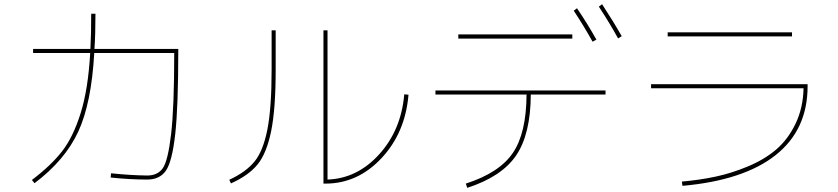

<svg xmlns="http://www.w3.org/2000/svg" viewBox="-20 -866 4040 926"><path d="M419.9 -799.8H440.4Q440.4 -699.2 435.5 -629.9H839.8V-620.1Q839.8 -352.5 825.2 -220.2Q810.5 -87.9 780.8 -43.9Q751 0 690.4 0Q606.4 0 513.7 -9.8L515.6 -30.3Q607.4 -20.5 690.4 -19.5Q740.2 -19.5 765.1 -54.7Q790 -89.8 805.2 -219.2Q820.3 -348.6 820.3 -610.4H434.6Q420.9 -367.2 356.9 -230Q293 -92.8 146.5 17.6L133.8 2Q225.6 -67.4 279.3 -136.2Q333 -205.1 369.1 -320.8Q405.3 -436.5 415 -610.4H139.6V-629.9H416Q419.9 -699.2 419.9 -799.8Z M1290 -719.7H1309.6V-530.3Q1309.6 -339.8 1287.6 -232.9Q1265.6 -126 1222.2 -72.8Q1178.7 -19.5 1093.8 18.6L1085.9 1Q1166 -36.1 1207.5 -86.9Q1249 -137.7 1269.5 -241.2Q1290 -344.7 1290 -530.3ZM1559.6 0Q1703.1 -4.9 1809.1 -122.1Q1915 -239.3 1929.7 -411.1L1950.2 -409.2Q1934.6 -225.6 1819.8 -103Q1705.1 19.5 1549.8 19.5H1540V-719.7H1559.6Z M2747.1 -814.5 2762.7 -826.2Q2811.5 -754.9 2856.4 -674.8L2837.9 -665Q2797.9 -737.3 2747.1 -814.5ZM2868.2 -834 2883.8 -845.7Q2937.5 -763.7 2978.5 -691.4L2960.9 -680.7Q2920.9 -753.9 2868.2 -834ZM2190.4 -679.7V-700.2H2740.2V-679.7ZM2900.4 -429.7V-410.2H2540Q2539.1 -218.8 2469.2 -116.2Q2399.4 -13.7 2233.4 40L2226.6 19.5Q2387.7 -32.2 2453.1 -127.9Q2518.6 -223.6 2519.5 -410.2H2080.1V-429.7Z M3200.2 -690.4V-710H3799.8V-690.4ZM3855.5 -440.4H3120.1V-460H3875V-450.2Q3875 -240.2 3721.2 -118.2Q3567.4 3.9 3271.5 30.3L3268.6 9.8Q3355.5 2 3431.6 -14.2Q3507.8 -30.3 3587.4 -63.5Q3667 -96.7 3723.6 -145Q3780.3 -193.4 3816.9 -269.5Q3853.5 -345.7 3855.5 -440.4Z"/></svg>

Font: Mgen+ 1mn thin
Style: Regular
Weight: 100
Designer: [Source Han Sans]
Ryoko NISHIZUKA  (kana & ideographs); Paul D. Hunt (Latin, Greek & Cyrillic); Wenlong ZHANG  (bopomofo
Version: Version 1.059.20150602